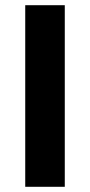

<svg xmlns="http://www.w3.org/2000/svg" viewBox="-20 -718 346 738"><path d="M77 0H229V-698H77Z"/></svg>

Font: Braiins Sans
Style: Bold
Weight: 700
Designer: Mike Abbink, Paul van der Laan, Pieter van Rosmalen, Jiri Chlebus, Lubos Buracinsky
Foundry: Bold Monday, Sudetype
Version: Version 1.000;hotconv 1.0.109;makeotfexe 2.5.65596